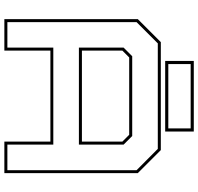

<svg xmlns="http://www.w3.org/2000/svg" viewBox="-34 -854 888 859"><g transform="rotate(90 409.5 -424.0)"><path d="M65 0V-597L168 -700H651L754 -597V0H613V-206H206V0ZM78.5 -13.5H192.5V-219H626.5V-13.5H741V-591.5L645.5 -686.5H173.5L78.5 -591.5ZM192.5 -333.5V-533.5L231 -572H588L626.5 -533.5V-333.5ZM206 -347H613V-528L582.5 -558.5H236.5L206 -528ZM252 -719.5V-847.5H568V-719.5ZM266 -733.5H554V-833.5H266Z"/></g></svg>

Font: Tourney Expanded Thin
Style: Regular
Weight: 100
Width: 7
Designer: Tyler Finck
Foundry: Etcetera Type Co
Version: Version 1.010; ttfautohint (v1.8.3)